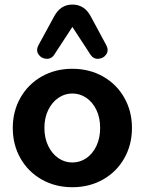

<svg xmlns="http://www.w3.org/2000/svg" viewBox="-20 -797 624 828"><path d="M35.1 -245.4Q35.1 -317.4 68.3 -375.7Q101.4 -434 160 -467.2Q218.7 -500.4 292.1 -500.4Q365.5 -500.4 424.2 -467.2Q482.8 -434 515.9 -375.7Q549.1 -317.4 549.1 -245.4Q549.1 -172.6 515.9 -114.3Q482.8 -56 424.2 -22.8Q365.5 10.4 292.1 10.4Q218.7 10.4 160 -22.8Q101.4 -56 68.3 -114.3Q35.1 -172.6 35.1 -245.4ZM411.9 -245.4Q411.9 -289.3 395.7 -323Q379.5 -356.6 352.2 -375.2Q324.8 -393.8 292.1 -393.8Q259.3 -393.8 232 -375.2Q204.7 -356.6 188.1 -323Q171.5 -289.3 171.5 -245.4Q171.5 -201.5 188.1 -167.4Q204.7 -133.4 232 -114.8Q259.3 -96.3 292.1 -96.3Q324.8 -96.3 352.2 -114.8Q379.5 -133.4 395.7 -167.4Q411.9 -201.5 411.9 -245.4ZM370 -561.6 292.1 -680.9 214.2 -561.6Q201.5 -541.8 179.5 -543.5Q157.4 -545.2 145.8 -562.9Q134.2 -580.7 146.2 -602.7L213.7 -726.5Q240.8 -777.3 292.1 -777.3Q344.2 -777.3 371.3 -726.5L438 -602.7Q450 -580.7 438.4 -562.9Q426.8 -545.2 404.7 -543.5Q382.7 -541.8 370 -561.6Z"/></svg>

Font: SN Pro Thin
Style: Regular
Weight: 200
Designer: Tobias Whetton
Foundry: Supernotes
Version: Version 1.003;Glyphs 3.3 (3324)